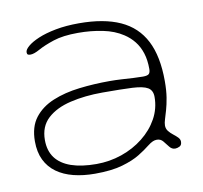

<svg xmlns="http://www.w3.org/2000/svg" viewBox="-61 -520 657 620"><g transform="rotate(-10 267.0 -210.0)"><path d="M203 33.5Q164.5 33.5 132.8 25.5Q101 17.5 77.8 0.8Q54.5 -16 42 -41.8Q29.5 -67.5 29.5 -103Q29.5 -150.5 52.2 -180Q75 -209.5 113.8 -225.5Q152.5 -241.5 201 -247.2Q249.5 -253 301 -253Q320 -253 340.2 -251.8Q360.5 -250.5 378.5 -249.5Q396.5 -248.5 409.5 -248.5Q424 -248.5 429 -253Q434 -257.5 434 -269.5Q434 -298.5 426.8 -321.2Q419.5 -344 406 -361Q392.5 -378 374 -390Q346 -408.5 308 -416.2Q270 -424 227 -424Q178 -424 146.2 -413.5Q114.5 -403 95.2 -392.2Q76 -381.5 64.5 -381.5Q58 -381.5 55.5 -383.5Q53 -385.5 53 -391Q53 -399.5 65.5 -410.2Q78 -421 101.5 -431Q125 -441 159 -447.5Q193 -454 235.5 -454Q317 -454 370.5 -429.8Q424 -405.5 450.2 -354.5Q476.5 -303.5 476.5 -222Q476.5 -191.5 472.8 -168.5Q469 -145.5 464.2 -129Q459.5 -112.5 455.8 -100.8Q452 -89 452 -80.5Q452 -70 458.2 -62Q464.5 -54 473 -47.5Q481.5 -41 487.8 -34.5Q494 -28 494 -20.5Q494 -9 486.2 -5.2Q478.5 -1.5 472 -1.5Q461 -1.5 453.5 -11.2Q446 -21 438.2 -30.5Q430.5 -40 418 -40Q411.5 -40 404.8 -37.2Q398 -34.5 386.5 -25.5Q373 -14.5 350.8 -0.8Q328.5 13 293 23.2Q257.5 33.5 203 33.5ZM213 3.5Q256 3.5 296 -10.2Q336 -24 367.2 -48.8Q398.5 -73.5 416.8 -106.5Q435 -139.5 435 -177.5Q435 -199 420 -208Q405 -217 369.5 -218.8Q334 -220.5 271.5 -220.5Q214 -220.5 166.2 -209.2Q118.5 -198 90.2 -172Q62 -146 62 -101.5Q62 -66.5 79.2 -43.2Q96.5 -20 130.2 -8.2Q164 3.5 213 3.5Z"/></g></svg>

Font: Gluten Thin Thin
Style: Regular
Weight: 250
Version: Version 1.300